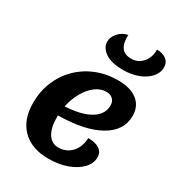

<svg xmlns="http://www.w3.org/2000/svg" viewBox="-210 -1011 1076 1167"><g transform="rotate(30 328.5 -427.5)"><path d="M306 25Q189 25 123 -40.5Q57 -106 57 -223Q57 -304 85.5 -373Q114 -442 165.5 -493Q217 -544 286.5 -572Q356 -600 438 -600Q525 -600 573 -562Q621 -524 621 -456Q621 -352 516.5 -293Q412 -234 226 -232Q226 -226 226 -219Q226 -146 252 -105Q278 -64 324 -64Q380 -64 416 -102.5Q452 -141 455 -205Q506 -205 534 -186Q562 -167 562 -130Q562 -88 528 -52.5Q494 -17 436.5 4Q379 25 306 25ZM411 -504Q370 -504 334.5 -477Q299 -450 272.5 -404Q246 -358 234 -300Q348 -306 410.5 -343.5Q473 -381 473 -444Q473 -471 456 -487.5Q439 -504 411 -504ZM430 -669Q347 -669 304 -699Q261 -729 261 -772Q261 -802 286 -831.5Q311 -861 352 -870Q349 -814 369.5 -783.5Q390 -753 440 -753Q484 -753 516 -787.5Q548 -822 548 -880Q590 -879 614.5 -860Q639 -841 639 -806Q639 -769 611.5 -737.5Q584 -706 536.5 -687.5Q489 -669 430 -669Z"/></g></svg>

Font: Lemonada SemiBold
Style: Regular
Weight: 600
Designer: Mohamed Gaber (Arabic), Eduardo Tunni (Latin)
Foundry: Kief Type Foundry
Version: Version 4.005; ttfautohint (v1.8.3)